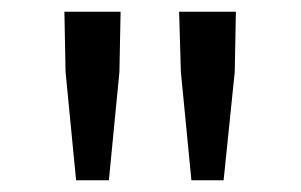

<svg xmlns="http://www.w3.org/2000/svg" viewBox="-20 -791 515 328"><path d="M110 -483H166L184 -668L186 -771H90L92 -668ZM307 -483H362L381 -668L383 -771H286L289 -668Z"/></svg>

Font: Source Han Sans CN Regular
Style: Regular
Weight: 400
Designer: Ryoko NISHIZUKA (kana & ideographs); Paul D. Hunt (Latin, Greek & Cyrillic); Wenlong ZHANG (bopomofo); Sandoll Communica
Foundry: Adobe Systems Incorporated
Version: Version 1.004;PS 1.004;hotconv 1.0.82;makeotf.lib2.5.63406